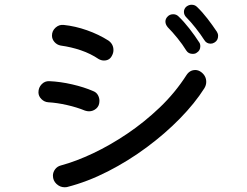

<svg xmlns="http://www.w3.org/2000/svg" viewBox="-20 -778 1040 809"><path d="M884 -599Q876 -594 868 -594Q850 -594 841 -609Q825 -634 804 -660.5Q783 -687 765 -705Q755 -715 755 -728Q755 -740 764 -749Q775 -758 787 -758Q801 -758 810 -749Q833 -727 854.5 -699Q876 -671 894 -644Q899 -636 899 -627Q899 -608 884 -599ZM809 -556Q803 -551 792 -551Q774 -551 765 -565Q749 -591 727.5 -617.5Q706 -644 687 -663Q677 -675 677 -687Q677 -699 686 -708Q695 -718 710 -718Q723 -718 732 -709Q755 -687 778 -657.5Q801 -628 819 -600Q824 -594 824 -583Q824 -565 809 -556ZM396 -529Q362 -552 321 -566Q280 -580 236 -586Q220 -589 209.5 -601Q199 -613 199 -628Q199 -648 214 -661.5Q229 -675 248 -673Q297 -668 346.5 -650.5Q396 -633 437 -607Q458 -592 458 -567Q458 -555 452 -544Q442 -523 418 -523Q407 -523 396 -529ZM263 10Q259 11 252 11Q233 11 218 -3Q203 -17 203 -38Q203 -52 212 -64.5Q221 -77 237 -81Q300 -98 372 -132Q444 -166 516 -214.5Q588 -263 653 -325Q718 -387 766 -462Q780 -483 803 -483Q816 -483 828 -474Q849 -458 849 -433Q849 -419 841 -406Q801 -343 738.5 -279Q676 -215 598.5 -157.5Q521 -100 435 -56Q349 -12 263 10ZM338 -312Q304 -326 262 -335.5Q220 -345 184 -347Q167 -348 154.5 -360.5Q142 -373 142 -389Q142 -409 155.5 -423Q169 -437 188 -436Q234 -434 284 -422.5Q334 -411 373 -394Q386 -389 392.5 -377.5Q399 -366 399 -353Q399 -332 385.5 -320.5Q372 -309 355 -309Q347 -309 338 -312Z"/></svg>

Font: Kiwi Maru Medium
Style: Regular
Weight: 500
Designer: Hiroki-Chan
Version: Version 1.100